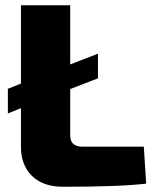

<svg xmlns="http://www.w3.org/2000/svg" viewBox="-20 -710 588 733"><path d="M529 -150 538 -9Q440 3 221 3Q144 3 102 -38.5Q60 -80 60 -149V-297L10 -277V-371L60 -391V-690H248V-464L354 -505V-411L248 -370V-193Q248 -150 295 -150Z"/></svg>

Font: Ezarion Extra Bold
Style: Regular
Weight: 800
Designer: Natanael Gama
Version: Version 1.001;PS 001.001;hotconv 1.0.70;makeotf.lib2.5.58329